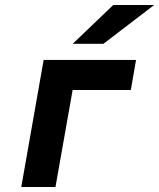

<svg xmlns="http://www.w3.org/2000/svg" viewBox="-20 -752 640 772"><path d="M65.5 0 155.5 -511H527L506 -390H272L203 0ZM272.5 -576 435.5 -732H600L396 -576Z"/></svg>

Font: Overpass ExtraBold
Style: Italic
Weight: 800
Italic angle: -10°
Designer: Delve Withrington, Dave Bailey, Thomas Jockin
Foundry: Delve Fonts LLC
Version: Version 4.000